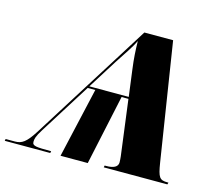

<svg xmlns="http://www.w3.org/2000/svg" viewBox="-140 -844 1111 974"><g transform="rotate(15 415.0 -357.0)"><path d="M-39 0H200L202 -10C123 -10 103 -11 103 -33C103 -47 105 -61 131 -102L298 -368H338L254 0H397L476 -368H512L550 -76C551 -65 552 -56 552 -45C552 -21 529 -10 492 -10H483L481 0H815L818 -10H813C771 -10 763 -22 751 -97L654 -714H503L110 -88C70 -25 48 -10 12 -10H-37ZM304 -378 400 -531C437 -589 464 -625 482 -664C483 -616 485 -574 493 -515L511 -378Z"/></g></svg>

Font: Noto Serif Display Black
Style: Italic
Weight: 900
Italic angle: -12°
Designer: Monotype Design Team
Foundry: Monotype Imaging Inc.
Version: Version 2.009